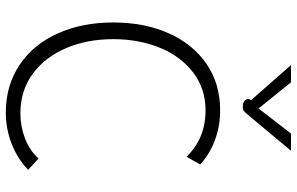

<svg xmlns="http://www.w3.org/2000/svg" viewBox="-196 -792 998 645"><g transform="rotate(90 302.5 -469.0)"><path d="M55 -351Q55 -456 91.5 -537.5Q128 -619 194.5 -664.5Q261 -710 350 -710Q402 -710 449 -693Q496 -676 532 -643L506 -597Q445 -661 350 -661Q277 -661 222.5 -619Q168 -577 139.5 -506.5Q111 -436 111 -351Q111 -264 141 -193Q171 -122 227.5 -80.5Q284 -39 360 -39Q404 -39 444.5 -54.5Q485 -70 512 -100L550 -65Q511 -28 461 -9Q411 10 358 10Q267 10 198 -36Q129 -82 92 -164Q55 -246 55 -351ZM313 -809 316 -814 198 -948H256L344 -839L428 -948H486L364 -802Q356 -792 351.5 -789Q347 -786 339 -786Q324 -786 316.5 -794Q309 -802 313 -809Z"/></g></svg>

Font: Niramit ExtraLight
Style: Regular
Weight: 200
Designer: Katatrad Aksorn Co.,Ltd.
Foundry: Cadson Demak Co.,Ltd.
Version: Version 1.000; ttfautohint (v1.6)